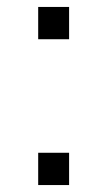

<svg xmlns="http://www.w3.org/2000/svg" viewBox="-20 -589 309 553"><path d="M90 -569H179V-476H90ZM90 -149H179V-56H90Z"/></svg>

Font: 42dot Sans Light
Style: Regular
Weight: 300
Designer: 42dot
Version: Version 1.000